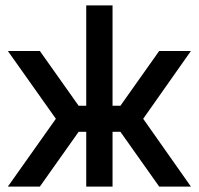

<svg xmlns="http://www.w3.org/2000/svg" viewBox="-20 -688 733 708"><path d="M9 -500 186 -250 9 0H127L304 -250L127 -500ZM684 -500H567L390 -250L567 0H684L508 -250ZM298 -668V-298H206V-202H298V0H395V-202H488V-298H395V-668Z"/></svg>

Font: Unageo
Style: Medium
Weight: 500
Designer: Richard Sepsi
Foundry: Richard Sepsi
Version: Version 2.000